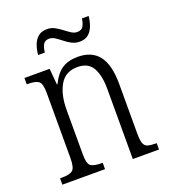

<svg xmlns="http://www.w3.org/2000/svg" viewBox="-132 -813 801 909"><g transform="rotate(-20 268.5 -358.5)"><path d="M26 0V-32H36Q74 -32 89.5 -44Q105 -56 105 -105V-433Q105 -481 89.5 -492.5Q74 -504 38 -504H30V-536H157L164 -455H167Q190 -503 221.5 -523.5Q253 -544 301 -544Q371 -544 406.5 -498.5Q442 -453 442 -355V-105Q442 -72 448 -56.5Q454 -41 468 -36.5Q482 -32 507 -32H513V0H381V-355Q381 -421 359 -460Q337 -499 283 -499Q222 -499 194 -450.5Q166 -402 166 -326V-102Q166 -54 181.5 -43Q197 -32 234 -32H241V0ZM336 -608Q314 -608 296 -617.5Q278 -627 262.5 -639.5Q247 -652 232.5 -661.5Q218 -671 203 -671Q180 -671 172 -654Q164 -637 162 -616H128Q130 -640 138 -663.5Q146 -687 163 -702Q180 -717 209 -717Q230 -717 247.5 -707.5Q265 -698 280.5 -686Q296 -674 310.5 -664.5Q325 -655 340 -655Q363 -655 371.5 -671.5Q380 -688 382 -708H416Q414 -684 405.5 -660.5Q397 -637 380.5 -622.5Q364 -608 336 -608Z"/></g></svg>

Font: Noto Serif Tamil Condensed Light
Style: Italic
Weight: 300
Width: 3
Italic angle: -12°
Designer: Indian Type Foundry, Tom Grace, and the Monotype Design Team
Foundry: Monotype Imaging Inc.
Version: Version 2.003; ttfautohint (v1.8.4.7-5d5b)